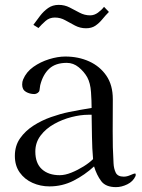

<svg xmlns="http://www.w3.org/2000/svg" viewBox="-20 -770 584 788"><path d="M362 -117Q358 -162 357.5 -207.5Q357 -253 356 -299H342Q311 -299 273.5 -289.5Q236 -280 202 -261Q168 -242 146.5 -213.5Q125 -185 125 -148Q125 -100 152 -75.5Q179 -51 225 -51Q247 -51 273 -61.5Q299 -72 323 -87Q347 -102 362 -117ZM537 -53Q537 -49 536 -47Q526 -25 502.5 -13.5Q479 -2 456 -2Q414 -2 395.5 -26.5Q377 -51 366 -87Q328 -52 282 -28.5Q236 -5 183 -5Q146 -5 113.5 -19.5Q81 -34 61 -62Q41 -90 41 -130Q41 -172 62.5 -202.5Q84 -233 117.5 -254.5Q151 -276 189.5 -289.5Q228 -303 262 -310Q285 -315 309 -319Q333 -323 356 -327Q356 -355 353.5 -392Q351 -429 338 -453Q325 -476 303 -494Q281 -512 254 -512Q208 -512 182 -488Q156 -464 145 -420Q144 -415 143.5 -409.5Q143 -404 142 -399Q141 -393 134.5 -388.5Q128 -384 121 -384Q102 -384 86.5 -393Q71 -402 71 -423Q71 -435 75 -444Q88 -475 117 -495.5Q146 -516 181.5 -527Q217 -538 248 -538Q302 -538 346 -518Q390 -498 416.5 -459.5Q443 -421 443 -363Q443 -298 442.5 -232Q442 -166 446 -100Q447 -78 455 -61.5Q463 -45 488 -45Q501 -45 515.5 -51.5Q530 -58 534 -58Q537 -58 537 -53ZM427 -721Q413 -707 400 -691Q387 -675 371.5 -664.5Q356 -654 333 -654Q309 -654 288 -665Q267 -676 247.5 -687Q228 -698 205 -698Q183 -698 167 -684Q151 -670 138 -655L117 -668Q130 -686 144.5 -705Q159 -724 177.5 -737Q196 -750 221 -750Q245 -750 265.5 -739.5Q286 -729 306.5 -718Q327 -707 350 -707Q367 -707 382 -718Q397 -729 407 -742Z"/></svg>

Font: Kaisei HarunoUmi
Style: Regular
Weight: 400
Designer: Font-Kai, 金井和夫
Foundry: KAZUO KANAI
Version: Version 5.003